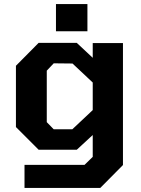

<svg xmlns="http://www.w3.org/2000/svg" viewBox="-20 -733 692 940"><path d="M254 -580V-713H408V-580ZM100 187V74H394L434 35V-72L356 0H169L58 -111V-411L169 -523H356L434 -450V-522H582V75L471 187ZM334 -100 434 -194V-329L335 -422L243 -423L209 -387V-135L243 -100Z"/></svg>

Font: Tomorrow SemiBold
Style: Regular
Weight: 600
Designer: Tony de Marco, Monica Rizzolli
Foundry: Just in Type
Version: Version 2.002